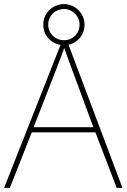

<svg xmlns="http://www.w3.org/2000/svg" viewBox="-20 -916 617 936"><path d="M549 0H577L314 -698C358 -707 392 -745 392 -796C392 -851 347 -896 292 -896C237 -896 191 -853 191 -796C191 -743 228 -705 275 -697L0 0H28L135 -271H445ZM292 -720C247 -720 215 -754 215 -796C215 -838 248 -872 292 -872C333 -872 368 -838 368 -796C368 -754 337 -720 292 -720ZM325 -594 435 -296H144L260 -593C270 -620 283 -652 293 -682C306 -645 317 -617 325 -594Z"/></svg>

Font: Noto Sans Gurmukhi Thin
Style: Regular
Weight: 100
Designer: Jelle Bosma - Monotype Design Team
Foundry: Monotype Imaging Inc.
Version: Version 2.004